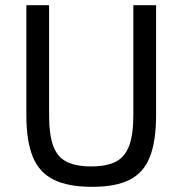

<svg xmlns="http://www.w3.org/2000/svg" viewBox="-20 -710 706 743"><path d="M584 -690V-264Q584 -164 560 -103Q536 -42 482 -14.5Q428 13 337 13Q244 13 188 -14.5Q132 -42 107 -103Q82 -164 82 -264V-690H170V-264Q170 -190 185.5 -146.5Q201 -103 237 -84.5Q273 -66 333 -66Q393 -66 428.5 -84.5Q464 -103 480 -146.5Q496 -190 496 -264V-690Z"/></svg>

Font: Exo 2
Style: Regular
Weight: 400
Designer: Natanael Gama
Foundry: Natanael Gama
Version: Version 2.010